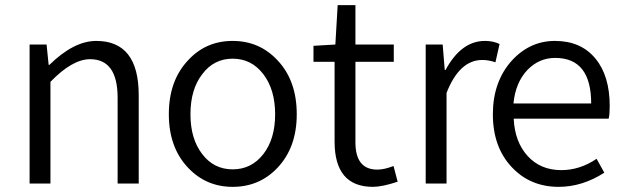

<svg xmlns="http://www.w3.org/2000/svg" viewBox="-20 -713 2431 746"><path d="M95 -540H161L169 -461H172Q267 -554 354 -554Q519 -554 519 -343V0H437V-333Q437 -483 330 -483Q261 -483 176 -395V0H95Z M711 -61Q636 -140 636 -269Q636 -400 711 -479Q780 -554 884 -554Q988 -554 1058 -479Q1133 -400 1133 -269Q1133 -140 1058 -61Q988 13 884 13Q781 13 711 -61ZM1003 -114Q1049 -173 1049 -269Q1049 -365 1003 -425Q957 -485 884 -485Q811 -485 766 -425Q720 -366 720 -269Q720 -173 766 -114Q811 -55 884 -55Q957 -55 1003 -114Z M1280 -163V-473H1198V-535L1283 -540L1292 -693H1361V-540H1510V-473H1361V-160Q1361 -54 1446 -54Q1473 -54 1509 -68L1525 -7Q1465 13 1429 13Q1280 13 1280 -163Z M1634 -540H1700L1708 -441H1711Q1772 -554 1864 -554Q1897 -554 1921 -542L1905 -471Q1878 -480 1854 -480Q1765 -480 1715 -352V0H1634Z M1970 -62Q1895 -140 1895 -269Q1895 -396 1969 -478Q2039 -554 2136 -554Q2237 -554 2293 -486Q2349 -419 2349 -301Q2349 -269 2345 -252H1976Q1980 -162 2030 -107Q2080 -52 2161 -52Q2233 -52 2298 -96L2328 -42Q2242 13 2151 13Q2041 13 1970 -62ZM2277 -311Q2277 -488 2137 -488Q2075 -488 2030 -442Q1983 -393 1975 -311Z"/></svg>

Font: KaiGen Gothic SC Normal
Style: Regular
Weight: 300
Designer: Ryoko NISHIZUKA Ë•øÂ°öÊ∂ºÂ≠ê (kana & ideographs); Paul D. Hunt (Latin, Greek & Cyrillic); Wenlong ZHANG Âº†ÊñáÈæô (bopom
Version: Version 1.001 October 10, 2014